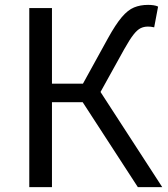

<svg xmlns="http://www.w3.org/2000/svg" viewBox="-20 -767 688 787"><path d="M100 0V-734H193V-424H320L423 -611Q454 -667 479 -696.5Q504 -726 529.5 -736.5Q555 -747 587 -747Q598 -747 609 -745.5Q620 -744 628 -740L612 -655Q604 -657 597.5 -657.5Q591 -658 586 -658Q570 -658 556.5 -651.5Q543 -645 527.5 -625.5Q512 -606 489 -565L392 -390L645 0H545L319 -348H193V0Z"/></svg>

Font: Chiron Sans HK TT
Style: Regular
Weight: 400
Designer: Ryoko NISHIZUKA 西塚涼子 (kana, bopomofo & ideographs); Paul D. Hunt (Latin, Greek & Cyrillic); Sandoll Communications 산돌커뮤니
Foundry: Adobe
Version: Version 2.022;hotconv 1.0.109;makeotfexe 2.5.65596